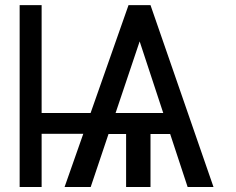

<svg xmlns="http://www.w3.org/2000/svg" viewBox="-20 -748 943 768"><path d="M387.7 -295.9V-212.9H119.1V-295.9ZM146.5 -727.5V0H58.6V-727.5ZM561.5 -650.4 342.8 0H238.3L494.1 -727.5H556.6ZM730.5 0 514.6 -655.3 519.5 -727.5H582L834 0ZM707 -295.9V-211.9H362.3V-295.9ZM582 -269.5V0H484.4V-269.5Z"/></svg>

Font: Inter V
Style: 
Weight: 400
Designer: Rasmus Andersson
Foundry: rsms
Version: Version 4.000;git-a3f224843